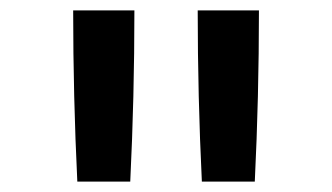

<svg xmlns="http://www.w3.org/2000/svg" viewBox="-20 -792 640 370"><path d="M129 -442Q125 -524 123 -606.5Q121 -689 121 -772H239Q239 -689 237 -606.5Q235 -524 231 -442ZM369 -442Q365 -524 363 -606.5Q361 -689 361 -772H479Q479 -689 477 -606.5Q475 -524 471 -442Z"/></svg>

Font: Iosevka Semibold Extended
Style: Regular
Weight: 600
Width: 7
Monospace: yes
Designer: Belleve Invis
Foundry: Belleve Invis
Version: Version 32.5.0; ttfautohint (v1.8.4)